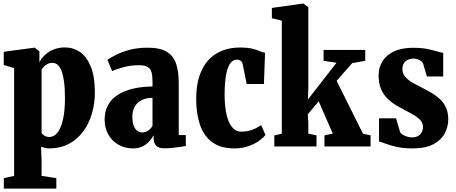

<svg xmlns="http://www.w3.org/2000/svg" viewBox="-20 -840 2616 1101"><path d="M2 241.5V181.5L61 168.5V-449.5L1.5 -467.5V-543L176 -566.5H179.5L206 -545.5V-482.5Q218.5 -507.5 239.8 -526.8Q261 -546 289.5 -557Q318 -568 352 -568Q400 -568 438.8 -541.5Q477.5 -515 500.8 -457.8Q524 -400.5 524 -309Q524 -247.5 507.5 -190.2Q491 -133 458 -87.5Q425 -42 375.8 -15.5Q326.5 11 261 11Q248.5 11 236.2 7.8Q224 4.5 215.5 1L218.5 82V168.5L303 181.5V241.5ZM263 -54.5Q290 -54.5 310 -79.8Q330 -105 341.2 -154.5Q352.5 -204 352.5 -277.5Q352.5 -333.5 347.2 -372Q342 -410.5 332.5 -434.2Q323 -458 310 -468.8Q297 -479.5 281 -479.5Q264 -479.5 251.2 -472.5Q238.5 -465.5 230.2 -456.5Q222 -447.5 218.5 -440.5V-78Q224 -68 236.2 -61.2Q248.5 -54.5 263 -54.5Z M743 11Q696.5 11 659.5 -10Q622.5 -31 601.2 -68.5Q580 -106 580 -154.5Q580 -202.5 600 -238.2Q620 -274 656.8 -297Q693.5 -320 743.8 -331.8Q794 -343.5 854.5 -344V-373.5Q854.5 -404.5 849 -425.2Q843.5 -446 826.5 -456Q809.5 -466 774.5 -466Q730 -466 687.2 -454.5Q644.5 -443 623 -432L596 -497Q615 -510.5 647.8 -526.8Q680.5 -543 725.5 -554.8Q770.5 -566.5 826.5 -566.5Q897.5 -566.5 936.2 -543Q975 -519.5 990 -474.2Q1005 -429 1005 -363V-65.5H1045.5V-3Q1035.5 -1 1013.5 2.5Q991.5 6 966.5 8.2Q941.5 10.5 921.5 10.5Q890 10.5 875.5 -4.5Q861 -19.5 861 -47V-65Q850.5 -45.5 834.5 -28Q818.5 -10.5 795.8 0.2Q773 11 743 11ZM795.5 -80.5Q815 -80.5 830.5 -91.8Q846 -103 854.5 -118V-279Q815.5 -278.5 790 -264.8Q764.5 -251 751.8 -227Q739 -203 739 -171.5Q739 -138.5 746.8 -118.8Q754.5 -99 767.5 -89.8Q780.5 -80.5 795.5 -80.5Z M1324.5 11Q1243.5 11 1195.2 -25.8Q1147 -62.5 1126 -126.8Q1105 -191 1105 -273Q1105 -347 1123 -402.5Q1141 -458 1174.2 -494.5Q1207.5 -531 1253.5 -549.2Q1299.5 -567.5 1355 -567.5Q1399.5 -567.5 1425.8 -561Q1452 -554.5 1468.8 -547.2Q1485.5 -540 1500 -537.5L1493.5 -358.5H1394.5L1371.5 -473Q1369.5 -482.5 1364 -488Q1358.5 -493.5 1351.5 -495.8Q1344.5 -498 1338 -498Q1317.5 -498 1302 -478.8Q1286.5 -459.5 1277.5 -416.5Q1268.5 -373.5 1268 -302Q1268 -247.5 1274.5 -206.8Q1281 -166 1293.5 -139.2Q1306 -112.5 1323.2 -98.8Q1340.5 -85 1362.5 -85Q1389 -85 1410 -90.5Q1431 -96 1447.5 -104.8Q1464 -113.5 1477.5 -123L1502 -66.5Q1493 -53 1468.8 -34.8Q1444.5 -16.5 1407.8 -2.8Q1371 11 1324.5 11Z M1553 0V-63.5L1596 -73.5V-721.5L1539 -735.5V-794.5L1716.5 -819.5H1720L1748 -798.5V-330L1745.5 -269L1909.5 -480L1835.5 -491.5V-553.5H2074.5V-491.5L1999.5 -478L1910.5 -376.5L2061.5 -73L2105 -64V0H1840.5V-64L1888.5 -73.5L1807.5 -259L1745 -184.5L1748 -135V-73.5L1795 -64V0Z M2346 11Q2295.5 11 2258.5 3Q2221.5 -5 2196 -14.5Q2170.5 -24 2153.5 -28.5V-161.5H2251L2274.5 -82.5Q2277 -75.5 2288.2 -68.5Q2299.5 -61.5 2313.8 -56.8Q2328 -52 2340 -52Q2361.5 -52 2375.8 -59.5Q2390 -67 2397.8 -81Q2405.5 -95 2405.5 -112.5Q2405.5 -139 2383.5 -158.2Q2361.5 -177.5 2327.8 -194.8Q2294 -212 2258 -232.5Q2226 -251 2202 -274.5Q2178 -298 2164.5 -330.5Q2151 -363 2151 -407.5Q2151 -453.5 2173.5 -489.2Q2196 -525 2240.2 -545.5Q2284.5 -566 2348.5 -566Q2396.5 -566 2428.8 -559.5Q2461 -553 2483.2 -546Q2505.5 -539 2521.5 -537V-401.5H2428L2405.5 -477Q2402.5 -483.5 2394.8 -489.5Q2387 -495.5 2375.8 -499.8Q2364.5 -504 2353 -504Q2333 -504 2318.2 -497Q2303.5 -490 2295.5 -476.8Q2287.5 -463.5 2287.5 -445Q2287.5 -417.5 2304.8 -398.2Q2322 -379 2349 -364.2Q2376 -349.5 2404 -335Q2431 -321.5 2457 -306Q2483 -290.5 2504.2 -270.2Q2525.5 -250 2538 -222Q2550.5 -194 2550.5 -155Q2550.5 -114.5 2530.8 -76.2Q2511 -38 2466.2 -13.5Q2421.5 11 2346 11Z"/></svg>

Font: Merriweather 24pt SemiCondensed Black
Style: Regular
Weight: 900
Width: 4
Designer: Eben Sorkin
Foundry: Eben Sorkin
Version: Version 2.100